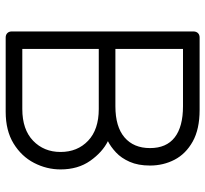

<svg xmlns="http://www.w3.org/2000/svg" viewBox="-44 -696 740 693"><g transform="rotate(90 326.5 -350.0)"><path d="M116 0Q106 0 100 -6Q94 -12 94 -22V-677Q94 -688 100 -694Q106 -700 116 -700H377Q447 -700 491.5 -675Q536 -650 557 -609.5Q578 -569 578 -521Q578 -478 564.5 -447.5Q551 -417 530.5 -398Q510 -379 490 -369Q530 -349 561 -305Q592 -261 592 -198Q592 -148 568.5 -102.5Q545 -57 498.5 -28.5Q452 0 384 0ZM157 -60H374Q448 -60 488.5 -99Q529 -138 529 -198Q529 -259 488.5 -297.5Q448 -336 374 -336H157ZM157 -396H364Q438 -396 476.5 -429Q515 -462 515 -521Q515 -580 476.5 -610Q438 -640 364 -640H157Z"/></g></svg>

Font: Rubik Light
Style: Regular
Weight: 300
Designer: Hubert and Fischer
Foundry: Hubert and Fischer
Version: Version 2.300;gftools[0.9.30]